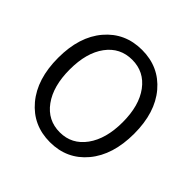

<svg xmlns="http://www.w3.org/2000/svg" viewBox="-188 -926 1118 1118"><g transform="rotate(45 370.5 -367.0)"><path d="M57.6 -369.1Q57.6 -543 144.5 -645Q231.4 -747.1 371.1 -747.1Q510.7 -747.1 597.2 -645Q683.6 -543 683.6 -369.1Q683.6 -194.3 597.2 -90.8Q510.7 12.7 371.1 12.7Q231.4 12.7 144.5 -90.8Q57.6 -194.3 57.6 -369.1ZM371.1 -68.4Q469.7 -68.4 529.3 -150.4Q588.9 -232.4 588.9 -369.1Q588.9 -505.9 529.3 -585.9Q469.7 -666 371.1 -666Q271.5 -666 212.4 -585.9Q153.3 -505.9 153.3 -368.7Q153.3 -231.4 212.4 -149.9Q271.5 -68.4 371.1 -68.4Z"/></g></svg>

Font: Gen Jyuu GothicL Regular
Style: Regular
Weight: 400
Designer: [Source Han Sans]
Ryoko NISHIZUKA  (kana & ideographs); Paul D. Hunt (Latin, Greek & Cyrillic); Wenlong ZHANG  (bopomofo
Version: Version 1.002.20150607